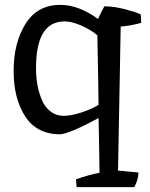

<svg xmlns="http://www.w3.org/2000/svg" viewBox="-20 -540 615 789"><path d="M228 -520Q303 -520 383 -462Q394 -488 409 -514Q448 -514 494 -502Q540 -490 558 -481Q560 -470 560 -446Q512 -433 476 -431L465 161L549 169Q549 197 532 229H295L292 197Q345 178 389 170Q387 20 385 -55Q271 7 228 12Q132 12 84 -61Q36 -134 36 -248.5Q36 -363 84.5 -441.5Q133 -520 228 -520ZM385 -109Q384 -206 380 -395Q353 -418 314 -435Q275 -452 245 -452Q128 -452 128 -260Q128 -185 152 -130Q164 -100 187.5 -82Q211 -64 241.5 -64Q272 -64 313.5 -77.5Q355 -91 385 -109Z"/></svg>

Font: Inika
Style: Regular
Weight: 400
Designer: Constanza Artigas Preller
Foundry: Constanza Artigas Preller
Version: Version 1.001